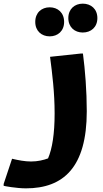

<svg xmlns="http://www.w3.org/2000/svg" viewBox="-64 -771 566 1051"><path d="M389 -751C345 -751 310 -722 310 -672C310 -622 345 -593 389 -593C434 -593 469 -622 469 -672C469 -722 434 -751 389 -751ZM208 -572C252 -572 287 -601 287 -651C287 -702 252 -731 208 -731C164 -731 129 -702 129 -651C129 -601 164 -572 208 -572ZM379 -478 210 -460C222 -368 235 -265 235 -150C235 -39 222 43 199 96C175 105 143 113 106 113C72 113 36 106 2 98L-44 236V246C-44 247 26 260 78 260C283 260 411 145 411 -162C411 -274 402 -386 390 -478Z"/></svg>

Font: Kufam Arabic Latin Roman Bold
Style: Regular
Weight: 700
Designer: Wael Morcos & Artur Schmal
Version: Version 1.200;PS 001.200;hotconv 1.0.88;makeotf.lib2.5.64775